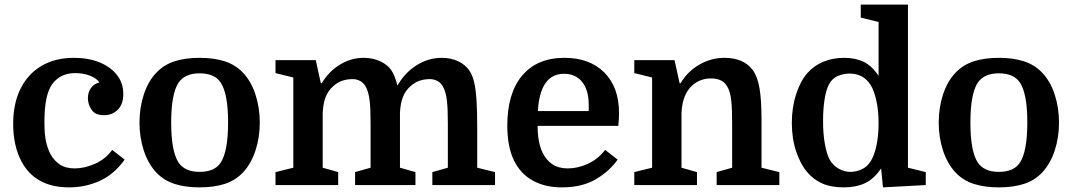

<svg xmlns="http://www.w3.org/2000/svg" viewBox="-20 -800 4635 830"><path d="M300 -550Q362 -550 410 -530.5Q458 -511 485.5 -476Q513 -441 513 -394Q513 -349 489 -325.5Q465 -302 430 -302Q391 -302 375.5 -326Q360 -350 360 -375Q360 -400 372.5 -418.5Q385 -437 410 -444Q397 -462 368.5 -473Q340 -484 305 -484Q242 -484 207 -438Q172 -392 172 -273Q172 -219 179 -188Q186 -157 198 -134Q214 -105 239 -88.5Q264 -72 303 -72Q344 -72 389.5 -91.5Q435 -111 465 -152L519 -110Q473 -46 411 -18Q349 10 279 10Q205 10 153.5 -18.5Q102 -47 73 -102Q37 -169 37 -265Q37 -352 68.5 -416Q100 -480 159 -515Q218 -550 300 -550Z M1103 -270Q1103 -206 1084.5 -149.5Q1066 -93 1031 -55Q998 -20 951.5 -5Q905 10 843 10Q781 10 734.5 -5Q688 -20 655 -55Q620 -93 601.5 -149.5Q583 -206 583 -270Q583 -334 601.5 -391Q620 -448 655 -485Q688 -520 734.5 -535Q781 -550 843 -550Q905 -550 951.5 -535Q998 -520 1031 -485Q1066 -448 1084.5 -391Q1103 -334 1103 -270ZM752 -97Q766 -77 788.5 -67Q811 -57 843 -57Q875 -57 898 -67Q921 -77 934 -97Q966 -146 966 -270Q966 -333 958 -376Q950 -419 934 -443Q921 -463 898 -473Q875 -483 843 -483Q811 -483 788.5 -473Q766 -463 752 -443Q720 -394 720 -270Q720 -146 752 -97Z M1248 -75V-465L1171 -484V-540H1345L1367 -440H1371Q1400 -490 1448.5 -520Q1497 -550 1552 -550Q1593 -550 1625 -534.5Q1657 -519 1672 -496Q1688 -471 1698 -430Q1730 -486 1781 -518Q1832 -550 1890 -550Q1930 -550 1962 -534.5Q1994 -519 2011 -492Q2023 -473 2030 -443Q2037 -413 2040 -365.5Q2043 -318 2043 -245V-75L2120 -56V0H1849V-56L1916 -75V-268Q1916 -333 1912 -364.5Q1908 -396 1900 -415Q1890 -439 1873.5 -448.5Q1857 -458 1839 -458Q1814 -458 1793.5 -451Q1773 -444 1754 -427Q1732 -407 1721.5 -380Q1711 -353 1709 -312V-75L1776 -56V0H1515V-56L1582 -75V-268Q1582 -333 1578 -364.5Q1574 -396 1566 -415Q1556 -439 1539.5 -448.5Q1523 -458 1505 -458Q1480 -458 1459.5 -451Q1439 -444 1420 -427Q1398 -407 1387.5 -380Q1377 -353 1375 -312V-75L1442 -56V0H1171V-56Z M2653 -256H2304Q2304 -188 2324 -143Q2340 -109 2367 -90.5Q2394 -72 2434 -72Q2478 -72 2521.5 -92Q2565 -112 2596 -152L2650 -110Q2615 -60 2555.5 -25Q2496 10 2409 10Q2336 10 2283 -19.5Q2230 -49 2202 -106Q2187 -137 2180 -175Q2173 -213 2173 -257Q2173 -397 2237.5 -473.5Q2302 -550 2420 -550Q2529 -550 2592.5 -486.5Q2656 -423 2656 -311Q2656 -300 2655.5 -289.5Q2655 -279 2653 -256ZM2418 -481Q2315 -481 2305 -320H2525V-346Q2525 -411 2496.5 -446Q2468 -481 2418 -481Z M2799 -75V-465L2722 -484V-540H2896L2918 -440H2922Q2952 -491 3003 -520.5Q3054 -550 3112 -550Q3195 -550 3235 -496Q3255 -468 3263.5 -417.5Q3272 -367 3272 -281V-75L3349 -56V0H3078V-56L3145 -75V-268Q3145 -328 3141.5 -361.5Q3138 -395 3129.4 -414.7Q3118 -441 3099 -451Q3080.1 -461 3053.9 -461Q3005 -461 2971 -429Q2930 -391.4 2926 -312V-75L2993 -56V0H2722V-56Z M3403 -269Q3403 -335 3421.5 -392.5Q3440 -450 3471 -485Q3500 -517 3540 -533.5Q3580 -550 3630 -550Q3677 -550 3713 -533Q3749 -516 3778 -472V-705L3701 -724V-780H3905V-75L3982 -56V0L3797 10L3789 -72Q3758 -26 3719 -8Q3680 10 3628 10Q3573 10 3535.5 -6.5Q3498 -23 3472 -53Q3441 -88 3422 -144.5Q3403 -201 3403 -269ZM3778 -266Q3778 -324 3768 -367Q3758 -410 3744 -432Q3729 -456 3706.5 -469Q3684 -482 3652 -482Q3628 -482 3603 -472Q3578 -462 3564 -436Q3551 -412 3544.5 -370Q3538 -328 3538 -278Q3538 -220 3546 -177Q3554 -134 3566 -111Q3580 -86 3604.5 -71.5Q3629 -57 3657 -57Q3680 -57 3704 -67.5Q3728 -78 3744 -103Q3760 -129 3769 -171.5Q3778 -214 3778 -266Z M4558 -270Q4558 -206 4539.5 -149.5Q4521 -93 4486 -55Q4453 -20 4406.5 -5Q4360 10 4298 10Q4236 10 4189.5 -5Q4143 -20 4110 -55Q4075 -93 4056.5 -149.5Q4038 -206 4038 -270Q4038 -334 4056.5 -391Q4075 -448 4110 -485Q4143 -520 4189.5 -535Q4236 -550 4298 -550Q4360 -550 4406.5 -535Q4453 -520 4486 -485Q4521 -448 4539.5 -391Q4558 -334 4558 -270ZM4207 -97Q4221 -77 4243.5 -67Q4266 -57 4298 -57Q4330 -57 4353 -67Q4376 -77 4389 -97Q4421 -146 4421 -270Q4421 -333 4413 -376Q4405 -419 4389 -443Q4376 -463 4353 -473Q4330 -483 4298 -483Q4266 -483 4243.5 -473Q4221 -463 4207 -443Q4175 -394 4175 -270Q4175 -146 4207 -97Z"/></svg>

Font: Domine
Style: Regular
Weight: 400
Designer: Pablo Impallari, Rodrigo Fuenzalida, Brenda Gallo
Foundry: Pablo Impallari, Rodrigo Fuenzalida, Brenda Gallo
Version: Version 2.000;September 19, 2022;FontCreator 14.0.0.2877 64-